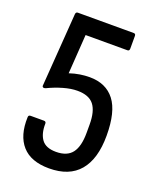

<svg xmlns="http://www.w3.org/2000/svg" viewBox="-127 -731 665 815"><g transform="rotate(20 206.0 -323.5)"><path d="M193 8Q111 8 71 -37Q31 -82 34 -165Q34 -175 44 -175H104Q114 -175 114 -165Q113 -120 132 -94Q151 -68 197 -68Q247 -68 269.5 -97.5Q292 -127 292 -188V-226Q292 -286 269.5 -314.5Q247 -343 195 -343Q166 -343 131.5 -333Q97 -323 64 -307Q57 -304 52.5 -306.5Q48 -309 49 -315L73 -645Q74 -655 83 -655H335Q344 -655 344 -645V-588Q344 -577 335 -577H146L134 -400Q158 -408 180.5 -411.5Q203 -415 224 -415Q298 -415 337 -364.5Q376 -314 376 -206Q376 -101 330 -46.5Q284 8 193 8Z"/></g></svg>

Font: Sofia Sans Condensed Medium
Style: Regular
Weight: 500
Designer: Botio Nikoltchev, Ani Petrova
Foundry: lettersoup
Version: Version 4.101; ttfautohint (v1.8.4.7-5d5b)